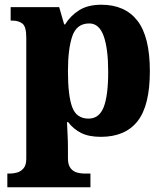

<svg xmlns="http://www.w3.org/2000/svg" viewBox="-20 -566 698 811"><path d="M11 225V167H24Q36 167 51.5 163Q67 159 79 145.5Q91 132 91 105V-407Q91 -454 74.5 -466.5Q58 -479 32 -479H25V-536H230L251 -463H255Q277 -499 314 -522.5Q351 -546 408 -546Q508 -546 560.5 -478.5Q613 -411 613 -265Q613 -120 561 -54Q509 12 406 12Q355 12 322.5 -4.5Q290 -21 268 -50H263Q264 -24 265.5 4Q267 32 267 60V103Q267 131 278.5 145Q290 159 306 163Q322 167 333 167H362V225ZM354 -65Q399 -65 418 -113.5Q437 -162 437 -263Q437 -360 418 -413.5Q399 -467 357 -467Q304 -467 285.5 -413.5Q267 -360 267 -265Q267 -162 285 -113.5Q303 -65 354 -65Z"/></svg>

Font: Noto Serif ExtraBold
Style: Regular
Weight: 800
Designer: Monotype Design Team
Foundry: Monotype Imaging Inc.
Version: Version 2.014